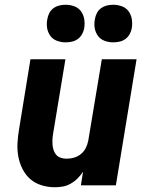

<svg xmlns="http://www.w3.org/2000/svg" viewBox="-20 -779 640 807"><path d="M210 8Q181 8 154 -0.5Q127 -9 107 -26.5Q87 -44 74.5 -69Q62 -94 57 -121Q52 -148 53.5 -177Q55 -206 60 -235L108 -530H255L203 -216Q201 -204 200.5 -192Q200 -180 201 -168.5Q202 -157 206 -146Q210 -135 217.5 -127Q225 -119 236.5 -115.5Q248 -112 260 -112Q276 -112 291.5 -116.5Q307 -121 320 -131.5Q333 -142 340.5 -157Q348 -172 351 -188L408 -530H554L467 0H320L329 -57Q319 -42 306 -29Q293 -16 277 -7Q261 2 244 5Q227 8 210 8ZM456 -601Q437 -601 419.5 -607.5Q402 -614 391.5 -628.5Q381 -643 378 -661.5Q375 -680 379 -699Q381 -712 387.5 -724.5Q394 -737 405.5 -745Q417 -753 430 -756Q443 -759 456 -759Q475 -759 492.5 -752.5Q510 -746 520.5 -731.5Q531 -717 534 -698.5Q537 -680 534 -661Q532 -648 525 -635.5Q518 -623 507 -615Q496 -607 482.5 -604Q469 -601 456 -601ZM256 -601Q237 -601 219.5 -607.5Q202 -614 191.5 -628.5Q181 -643 178 -661.5Q175 -680 179 -699Q181 -712 187.5 -724.5Q194 -737 205.5 -745Q217 -753 230 -756Q243 -759 256 -759Q275 -759 292.5 -752.5Q310 -746 320.5 -731.5Q331 -717 334 -698.5Q337 -680 334 -661Q332 -648 325 -635.5Q318 -623 307 -615Q296 -607 282.5 -604Q269 -601 256 -601Z"/></svg>

Font: Iosevka Curly HvExObl
Style: Regular
Weight: 900
Width: 7
Italic angle: -9°
Monospace: yes
Designer: Belleve Invis
Foundry: Belleve Invis
Version: Version 11.1.0; ttfautohint (v1.8.3)